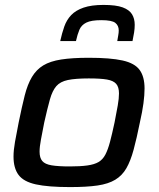

<svg xmlns="http://www.w3.org/2000/svg" viewBox="-20 -753 646 781"><path d="M265 8Q176 8 126 -3Q76 -14 55.5 -41.5Q35 -69 35 -116Q35 -142 41 -176Q47 -210 56 -255Q69 -319 80.5 -364.5Q92 -410 110 -440Q128 -470 156 -487Q184 -504 229 -511Q274 -518 341 -518Q429 -518 478.5 -507Q528 -496 548 -468.5Q568 -441 568 -393Q568 -366 563.5 -332.5Q559 -299 549 -255Q536 -190 523.5 -144Q511 -98 494 -68.5Q477 -39 449 -22Q421 -5 377 1.5Q333 8 265 8ZM264 -76Q307 -76 335.5 -80Q364 -84 381 -94Q398 -104 408.5 -124Q419 -144 427.5 -176Q436 -208 446 -255Q454 -295 459 -324Q464 -353 464 -373Q464 -399 452.5 -412Q441 -425 415 -429.5Q389 -434 341 -434Q287 -434 256 -427.5Q225 -421 209 -402.5Q193 -384 183 -348.5Q173 -313 160 -255Q152 -214 146.5 -185Q141 -156 141 -136Q141 -111 152 -98Q163 -85 190 -80.5Q217 -76 264 -76ZM225 -586Q232 -618 241.5 -645Q251 -672 269.5 -691.5Q288 -711 320 -722Q352 -733 401 -733Q452 -733 479 -723Q506 -713 517 -695Q528 -677 528 -652Q528 -637 525.5 -621Q523 -605 519 -586H457Q459 -599 461 -609.5Q463 -620 463 -629Q463 -649 449 -660Q435 -671 392 -671Q351 -671 331 -661Q311 -651 303 -632Q295 -613 289 -586Z"/></svg>

Font: Saira SemiExpanded Medium
Style: Italic
Weight: 500
Width: 6
Italic angle: -12°
Designer: Hector Gatti with collaboration of the Omnibus-Type team
Foundry: Omnibus-Type
Version: Version 1.101